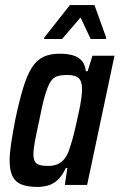

<svg xmlns="http://www.w3.org/2000/svg" viewBox="-20 -730 472 758"><path d="M128 8Q90 8 65.5 -1.5Q41 -11 29.5 -34Q18 -57 18 -97Q18 -125 24 -164.5Q30 -204 40 -256Q56 -332 71.5 -383Q87 -434 106 -463.5Q125 -493 151.5 -505.5Q178 -518 215 -518Q246 -518 268 -511.5Q290 -505 303 -490Q316 -475 319 -449H326L345 -510H432L324 0H236L246 -67H240Q226 -36 207.5 -19.5Q189 -3 169 2.5Q149 8 128 8ZM171 -75Q190 -75 205.5 -81Q221 -87 232.5 -100.5Q244 -114 252 -135Q257 -149 264 -173Q271 -197 277.5 -226Q284 -255 290.5 -284Q297 -313 300.5 -338Q304 -363 304 -377Q304 -409 290.5 -421.5Q277 -434 246 -434Q222 -434 206 -429Q190 -424 179 -406.5Q168 -389 157.5 -353Q147 -317 135 -255Q124 -205 118 -173Q112 -141 112 -121Q112 -102 118 -92Q124 -82 137 -78.5Q150 -75 171 -75ZM154 -576 155 -582 256 -710H353L399 -582L398 -576H338L298 -661L225 -576Z"/></svg>

Font: Saira Condensed Medium
Style: Italic
Weight: 500
Width: 3
Italic angle: -12°
Designer: Hector Gatti with collaboration of the Omnibus-Type team
Foundry: Omnibus-Type
Version: Version 1.101